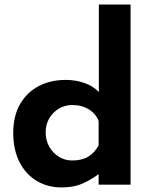

<svg xmlns="http://www.w3.org/2000/svg" viewBox="-20 -809 664 841"><path d="M250 12Q189 12 141 -16.5Q93 -45 65.5 -99Q38 -153 38 -227Q38 -301 68 -353Q98 -405 150 -432Q202 -459 268 -459Q310 -459 348.5 -446Q387 -433 413 -406V-362V-789H552V0H412V-85L423 -55Q389 -27 347 -7.5Q305 12 250 12ZM296 -106Q338 -106 366 -122.5Q394 -139 412 -172V-279Q400 -311 369 -330Q338 -349 296 -349Q265 -349 238.5 -333.5Q212 -318 196 -291Q180 -264 180 -229Q180 -194 196 -166Q212 -138 238.5 -122Q265 -106 296 -106Z"/></svg>

Font: Reem Kufi Fun
Style: Regular
Weight: 400
Designer: Khaled Hosny
Version: Version 1.005